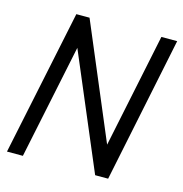

<svg xmlns="http://www.w3.org/2000/svg" viewBox="-102 -778 829 871"><g transform="rotate(15 312.0 -342.0)"><path d="M82.5 0H7.8L150.4 -683.6H212.4L438.5 -147.9L549.8 -683.6H624L482.9 0H421.9L194.3 -537.1Z"/></g></svg>

Font: Anka/Coder
Style: Italic
Weight: 400
Italic angle: -12°
Monospace: yes
Version: Version 001.100